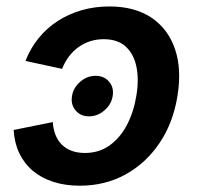

<svg xmlns="http://www.w3.org/2000/svg" viewBox="-20 -573 622 604"><path d="M259.8 -207Q233.4 -207 217.8 -225.6Q202.1 -244.1 206.5 -271Q210.9 -297.4 232.4 -315.9Q253.9 -334.5 280.8 -334.5Q307.6 -334.5 323.2 -315.9Q338.9 -297.4 334.5 -271Q330.1 -244.1 308.3 -225.6Q286.6 -207 259.8 -207ZM231 11.2Q185.1 11.2 147.5 -1Q109.9 -13.2 83 -35.9Q56.2 -58.6 40.8 -90.8Q25.4 -123 22.9 -164.1L146 -189Q147.5 -167 154.5 -148.9Q161.6 -130.9 174.3 -118.2Q187 -105.5 205.3 -98.6Q223.6 -91.8 247.1 -91.8Q291.5 -91.8 324.7 -115.5Q357.9 -139.2 379.2 -179.7Q400.4 -220.2 408.7 -270.5Q417.5 -321.8 409.4 -362.1Q401.4 -402.3 376 -426Q350.6 -449.7 306.2 -449.7Q283.2 -449.7 263.2 -443.1Q243.2 -436.5 226.3 -424.3Q209.5 -412.1 196.5 -394.8Q183.6 -377.4 175.3 -356.4L60.1 -381.3Q75.7 -421.4 101.6 -453.1Q127.4 -484.9 161.9 -507.1Q196.3 -529.3 237.3 -541Q278.3 -552.7 324.2 -552.7Q403.3 -552.7 456.1 -517.6Q508.8 -482.4 530.5 -418.7Q552.2 -355 538.1 -270Q524.4 -186 481.7 -122.8Q439 -59.6 374.8 -24.2Q310.5 11.2 231 11.2Z"/></svg>

Font: Inter SemiBold
Style: Italic
Weight: 600
Italic angle: -9.3988°
Designer: Rasmus Andersson
Foundry: rsms
Version: Version 4.001;git-66647c0bb